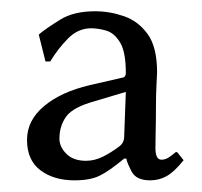

<svg xmlns="http://www.w3.org/2000/svg" viewBox="-20 -695 354 336"><path d="M252 -436Q252 -415.5 262.7 -415.5Q270 -415.5 277.1 -420.7Q284.2 -425.8 288.1 -429.2L290.5 -428.2L301.3 -414.6Q285.2 -394.5 272 -387Q258.8 -379.4 242.7 -379.4Q218.3 -379.4 210.2 -395Q202.1 -410.6 201.2 -417.5H197.3Q170.9 -395.5 154.3 -387.5Q137.7 -379.4 110.4 -379.4Q74.2 -379.4 50.8 -397Q27.3 -414.6 27.3 -450.2Q27.3 -484.4 57.1 -509.3Q86.9 -534.2 136.7 -545.9L196.3 -559.6Q200.2 -561.5 200.2 -567.4Q200.2 -604 190.2 -620.6Q180.2 -637.2 166 -641.4Q151.9 -645.5 139.6 -645.5Q116.7 -645.5 99.1 -627.7Q81.5 -609.9 67.9 -587.4H59.6L47.9 -634.3L49.8 -636.2Q62.5 -646.5 85.9 -660.9Q109.4 -675.3 146.5 -675.3Q171.9 -675.3 196.8 -666.7Q221.7 -658.2 238.3 -635.5Q254.9 -612.8 254.9 -568.4Q254.9 -565.4 253.9 -547.6Q252.9 -529.8 252.9 -506.6Q252.9 -483.4 252.4 -463.1Q252 -442.9 252 -436ZM200.2 -534.2 146.5 -518.1Q108.4 -507.8 96.2 -491.5Q84 -475.1 84 -452.1Q84 -438 96.2 -425.8Q108.4 -413.6 130.4 -413.6Q145.5 -413.6 160.2 -420.9Q174.8 -428.2 189 -439Q197.3 -445.3 197.3 -456.1Z"/></svg>

Font: Kurinto Seri
Style: Regular
Weight: 400
Designer: Kurinto was developed by Clint Goss from a range of fonts that are compatible with the SIL Open Font License Version 1.1
Foundry: Clinton F. Goss
Version: Version 2.196; July 25, 2020